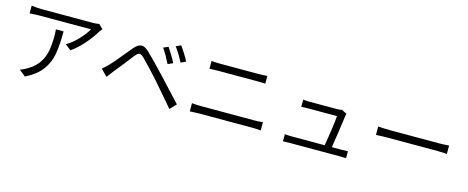

<svg xmlns="http://www.w3.org/2000/svg" viewBox="-39 -1384 5057 2076"><g transform="rotate(15 2490.0 -346.0)"><path d="M903 -641Q866.2 -577.6 798.8 -498.4Q731.4 -419.2 654.2 -365.4L590 -416.6Q655.6 -453.6 719.5 -521.8Q783.4 -590 811 -642.4H237.8Q188.2 -642.4 125.2 -636.8V-723.8Q193 -715.2 237.8 -715.2H814.4Q830.4 -715.2 850.1 -717Q869.8 -718.8 882.4 -722L929.6 -675.4Q909.2 -650.8 903 -641ZM251.8 35.8 181.2 -22.4Q225.6 -37 269.6 -65.8Q343.8 -111 382.9 -172.8Q422 -234.6 435 -306Q448 -377.4 448 -473Q448 -516.2 444 -544.2H530.4Q530.4 -386 512.3 -286.3Q494.2 -186.6 433.8 -105.5Q373.4 -24.4 251.8 35.8Z M1764.2 -518.6 1707.6 -493.4Q1687 -536 1662.5 -579.2Q1638 -622.4 1615 -653.4L1670.2 -677.2Q1692.4 -644.6 1720.7 -597.7Q1749 -550.8 1764.2 -518.6ZM1895.4 -571.8 1839.4 -545Q1819.6 -584.2 1793.6 -627Q1767.6 -669.8 1743.4 -702.4L1797.6 -727.8Q1818.6 -700.2 1848.6 -652.8Q1878.6 -605.4 1895.4 -571.8ZM1084.2 -308.4 1104.4 -327.8Q1142 -366.2 1231 -476.4L1302.2 -561.6Q1343.2 -610.8 1381.8 -614.3Q1420.4 -617.8 1469.4 -571.2Q1530.8 -513.2 1674 -361.8L1835.8 -187.2Q1853.8 -168 1918 -99.2L1852 -29.6L1789.4 -103.8Q1719.4 -186.8 1627.4 -291.2Q1586.2 -338 1527.3 -400.7Q1468.4 -463.4 1434.2 -497Q1414.4 -516 1400.3 -521.2Q1386.2 -526.4 1372.7 -518.9Q1359.2 -511.4 1341.4 -489.6Q1324.2 -467.8 1303.8 -442Q1283.4 -416.2 1262 -387.6Q1183.4 -289.8 1163 -264.8L1106.2 -189.2L1033.8 -261.8Q1061 -284.6 1084.2 -308.4Z M2256.2 -644.8H2685.4Q2730 -644.8 2783.4 -649.4V-563L2755.2 -564Q2730 -565.4 2685.4 -565.4H2256.4Q2219.4 -565.4 2158.6 -563V-649.4Q2217.6 -644.8 2256.2 -644.8ZM2099.6 -151.6Q2118.4 -150.4 2137.5 -149.4Q2156.6 -148.4 2175.8 -148.4H2776.6Q2819 -148.4 2866.4 -153.8V-61.6Q2809.6 -66.2 2776.6 -66.2H2175.8Q2151.8 -66.2 2112.6 -64Q2086.2 -62 2072.4 -61.6V-153.8Z M3708.8 -445.8Q3701.8 -387.8 3682.2 -254.6Q3662.6 -121.4 3652 -58.6H3571.4Q3581.2 -109.4 3601.3 -245.1Q3621.4 -380.8 3622.8 -424.4H3302.8Q3276.2 -424.4 3223.8 -421.8V-502.4Q3241.4 -500.2 3261.9 -499Q3282.4 -497.8 3301.8 -497.8H3608.6Q3621.4 -497.8 3636.4 -499.8Q3651.4 -501.8 3656.6 -504.4L3715.8 -475.4Q3711.4 -465.4 3708.8 -445.8ZM3211.2 -85.8H3757.8Q3798 -86.6 3835.6 -88.4V-10.8Q3808.8 -12.2 3760.6 -12.2H3211.2Q3183.2 -12.2 3129 -10V-89.4Q3168.2 -85.8 3211.2 -85.8Z M4220.6 -425.8H4769.2Q4814.4 -425.8 4858.8 -430L4876.2 -431.2V-337L4849.2 -339Q4806.4 -341.4 4770 -341.4H4220.6Q4144 -341.4 4082.8 -337V-431.2Q4155.8 -425.8 4220.6 -425.8Z"/></g></svg>

Font: 寒蝉端黑体 Light
Style: Regular
Weight: 300
Designer: ChillDuanSans {Warren2060}; 
Source Han Sans {Ryoko NISHIZUKA 西塚涼子 (kana, bopomofo & ideographs); Paul D. Hunt (Latin, G
Foundry: ChillType&Adobe
Version: Version 1.300;Glyphs 3.3 (3306)